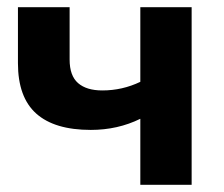

<svg xmlns="http://www.w3.org/2000/svg" viewBox="-20 -515 623 535"><path d="M514 -495V0H371V-184Q308 -153 233 -153Q132 -153 81 -198.5Q30 -244 30 -339V-495H174V-349Q174 -304 197.5 -283.5Q221 -263 265 -263Q321 -263 371 -287V-495Z"/></svg>

Font: Montserrat Ace
Style: Bold
Weight: 700
Designer: Julieta Ulanovsky
Foundry: Julieta Ulanovsky
Version: Version 1